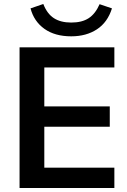

<svg xmlns="http://www.w3.org/2000/svg" viewBox="-20 -942 635 962"><path d="M78 0V-705H553V-604H202V-409H530V-307H202V-102H553V0ZM337 -760Q255 -760 202.5 -797.5Q150 -835 133 -900L197 -922Q216 -873 250 -851Q284 -829 337 -829Q391 -829 424.5 -851Q458 -873 479 -921L541 -900Q519 -830 465.5 -795Q412 -760 337 -760Z"/></svg>

Font: MulishBold
Style: Bold
Weight: 700
Designer: Vernon Adams
Foundry: Vernon Adams
Version: Version 3.602; ttfautohint (v1.8.3)